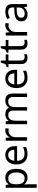

<svg xmlns="http://www.w3.org/2000/svg" viewBox="1914 -2613 939 4807"><g transform="rotate(-90 2383.5 -209.5)"><path d="M340 -546Q439 -546 499.5 -477Q560 -408 560 -269Q560 -178 532.5 -115.5Q505 -53 455.5 -21.5Q406 10 339 10Q298 10 266 -1Q234 -12 211.5 -29.5Q189 -47 173 -68H167Q169 -51 171 -25Q173 1 173 20V240H85V-536H157L169 -463H173Q189 -486 211.5 -505Q234 -524 265.5 -535Q297 -546 340 -546ZM324 -472Q270 -472 237 -451.5Q204 -431 189 -390Q174 -349 173 -286V-269Q173 -203 187 -157Q201 -111 234.5 -87Q268 -63 326 -63Q375 -63 406.5 -90Q438 -117 453.5 -163.5Q469 -210 469 -270Q469 -362 433.5 -417Q398 -472 324 -472Z M907 -546Q976 -546 1025.5 -516Q1075 -486 1101.5 -431.5Q1128 -377 1128 -304V-251H761Q763 -160 807.5 -112.5Q852 -65 932 -65Q983 -65 1022.5 -74.5Q1062 -84 1104 -102V-25Q1063 -7 1023 1.5Q983 10 928 10Q852 10 793.5 -21Q735 -52 702.5 -113.5Q670 -175 670 -264Q670 -352 699.5 -415Q729 -478 782.5 -512Q836 -546 907 -546ZM906 -474Q843 -474 806.5 -433.5Q770 -393 763 -321H1036Q1036 -367 1022 -401Q1008 -435 979.5 -454.5Q951 -474 906 -474Z M1514 -546Q1529 -546 1546.5 -544.5Q1564 -543 1577 -540L1566 -459Q1553 -462 1537.5 -464Q1522 -466 1508 -466Q1477 -466 1449 -453Q1421 -440 1399 -416.5Q1377 -393 1364.5 -360Q1352 -327 1352 -286V0H1264V-536H1336L1346 -438H1350Q1367 -468 1391 -492.5Q1415 -517 1446 -531.5Q1477 -546 1514 -546Z M2265 -546Q2356 -546 2401 -499.5Q2446 -453 2446 -349V0H2359V-345Q2359 -408 2332.5 -440Q2306 -472 2250 -472Q2172 -472 2138.5 -427Q2105 -382 2105 -296V0H2018V-345Q2018 -387 2006 -415.5Q1994 -444 1970 -458Q1946 -472 1908 -472Q1854 -472 1823 -449.5Q1792 -427 1778.5 -384Q1765 -341 1765 -278V0H1677V-536H1748L1761 -463H1766Q1783 -491 1807.5 -509.5Q1832 -528 1862 -537Q1892 -546 1924 -546Q1986 -546 2027.5 -524Q2069 -502 2088 -456H2093Q2120 -502 2166.5 -524Q2213 -546 2265 -546Z M2819 -546Q2888 -546 2937.5 -516Q2987 -486 3013.5 -431.5Q3040 -377 3040 -304V-251H2673Q2675 -160 2719.5 -112.5Q2764 -65 2844 -65Q2895 -65 2934.5 -74.5Q2974 -84 3016 -102V-25Q2975 -7 2935 1.5Q2895 10 2840 10Q2764 10 2705.5 -21Q2647 -52 2614.5 -113.5Q2582 -175 2582 -264Q2582 -352 2611.5 -415Q2641 -478 2694.5 -512Q2748 -546 2819 -546ZM2818 -474Q2755 -474 2718.5 -433.5Q2682 -393 2675 -321H2948Q2948 -367 2934 -401Q2920 -435 2891.5 -454.5Q2863 -474 2818 -474Z M3355 -62Q3375 -62 3396 -65.5Q3417 -69 3430 -73V-6Q3416 1 3390 5.5Q3364 10 3340 10Q3298 10 3262.5 -4.5Q3227 -19 3205 -55Q3183 -91 3183 -156V-468H3107V-510L3184 -545L3219 -659H3271V-536H3426V-468H3271V-158Q3271 -109 3294.5 -85.5Q3318 -62 3355 -62Z M3716 -62Q3736 -62 3757 -65.5Q3778 -69 3791 -73V-6Q3777 1 3751 5.5Q3725 10 3701 10Q3659 10 3623.5 -4.5Q3588 -19 3566 -55Q3544 -91 3544 -156V-468H3468V-510L3545 -545L3580 -659H3632V-536H3787V-468H3632V-158Q3632 -109 3655.5 -85.5Q3679 -62 3716 -62Z M4148 -546Q4163 -546 4180.5 -544.5Q4198 -543 4211 -540L4200 -459Q4187 -462 4171.5 -464Q4156 -466 4142 -466Q4111 -466 4083 -453Q4055 -440 4033 -416.5Q4011 -393 3998.5 -360Q3986 -327 3986 -286V0H3898V-536H3970L3980 -438H3984Q4001 -468 4025 -492.5Q4049 -517 4080 -531.5Q4111 -546 4148 -546Z M4494 -545Q4592 -545 4639 -502Q4686 -459 4686 -365V0H4622L4605 -76H4601Q4578 -47 4553.5 -27.5Q4529 -8 4497.5 1Q4466 10 4421 10Q4373 10 4334.5 -7Q4296 -24 4274 -59.5Q4252 -95 4252 -149Q4252 -229 4315 -272.5Q4378 -316 4509 -320L4600 -323V-355Q4600 -422 4571 -448Q4542 -474 4489 -474Q4447 -474 4409 -461.5Q4371 -449 4338 -433L4311 -499Q4346 -518 4394 -531.5Q4442 -545 4494 -545ZM4520 -259Q4420 -255 4381.5 -227Q4343 -199 4343 -148Q4343 -103 4370.5 -82Q4398 -61 4441 -61Q4509 -61 4554 -98.5Q4599 -136 4599 -214V-262Z"/></g></svg>

Font: uhindi85
Style: Book
Weight: 400
Designer: Jelle Bosma - Monotype Design Team
Foundry: Monotype Imaging Inc.
Version: Version 2.003